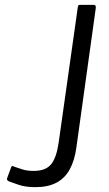

<svg xmlns="http://www.w3.org/2000/svg" viewBox="-20 -762 450 792"><path d="M295 -153Q288 -101 268 -64Q248 -27 213 -8.5Q178 10 126 10Q84 10 56 0Q28 -10 19 -13Q12 -16 10 -19Q8 -22 9 -26L26 -72Q27 -76 30 -77Q33 -78 40 -74Q52 -70 71.5 -63.5Q91 -57 119 -57Q168 -57 190.5 -84Q213 -111 222 -174L301 -733Q302 -739 304 -740.5Q306 -742 310 -742H367Q377 -742 375 -728L295 -153Z"/></svg>

Font: Libre Franklin Thin Light
Style: Italic
Weight: 300
Italic angle: -8°
Version: Version 3.000